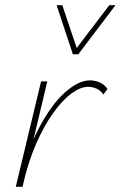

<svg xmlns="http://www.w3.org/2000/svg" viewBox="-20 -723 467 743"><path d="M50 0Q82 -135 130.5 -227Q179 -319 231.5 -365.5Q284 -412 328 -412Q348 -412 366 -404Q384 -396 396 -379L380 -357Q370 -373 353.5 -380Q337 -387 321 -387Q292 -387 257.5 -362Q223 -337 187 -287.5Q151 -238 119.5 -166Q88 -94 67 0ZM41 0 139 -408H163L66 0ZM262 -513 269 -527 403 -703H427L283 -513ZM262 -513 199 -703H221L280 -528L283 -513Z"/></svg>

Font: Ysabeau Infant Thin
Style: Italic
Weight: 250
Italic angle: -12°
Designer: Christian Thalmann (Catharsis Fonts)
Version: Version 2.001;gftools[0.9.30]; featfreeze: ss01,ss02,lnum